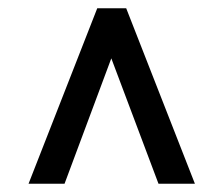

<svg xmlns="http://www.w3.org/2000/svg" viewBox="-20 -710 540 464"><path d="M49 -266 215 -690H285L451 -266H363L249 -569L136 -266Z"/></svg>

Font: Radio Canada Condensed
Style: Regular
Weight: 400
Width: 3
Designer: Charles Daoud, Etienne Aubert Bonn, Alexandre Saumier Demers, Jacques Le Bailly
Foundry: Radio-Canada
Version: Version 2.104; ttfautohint (v1.8.4.7-5d5b);gftools[0.9.28.de